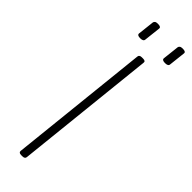

<svg xmlns="http://www.w3.org/2000/svg" viewBox="-291 -867 875 875"><g transform="rotate(45 146.5 -430.0)"><path d="M96 2Q80 2 81 -10L153 -690Q154 -702 170 -702H178Q195 -702 193 -690L121 -10Q120 2 104 2ZM263 -758Q243 -758 244 -770L253 -850Q254 -855 258.5 -858.5Q263 -862 274 -862Q295 -862 293 -850L284 -770Q283 -758 263 -758ZM103 -758Q83 -758 84 -770L93 -850Q94 -855 98.5 -858.5Q103 -862 114 -862Q135 -862 133 -850L124 -770Q123 -758 103 -758Z"/></g></svg>

Font: Asap Condensed Condensed Thin
Style: Italic
Weight: 100
Width: 3
Italic angle: -6°
Designer: Pablo Cosgaya
Foundry: Omnibus-Type
Version: Version 3.001; ttfautohint (v1.8.4.7-5d5b)